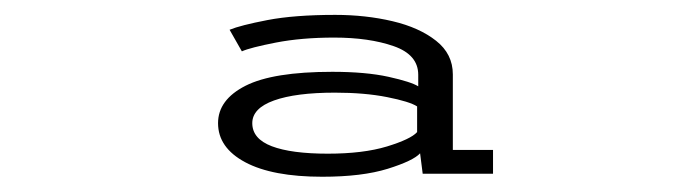

<svg xmlns="http://www.w3.org/2000/svg" viewBox="-20 -772 940 258"><path d="M413 -534.5Q346 -534.5 309.5 -554Q273 -573.5 273 -606.5Q273 -638 310 -656.8Q347 -675.5 426.5 -675.5Q471.5 -675.5 502 -668.8Q532.5 -662 542 -656V-671.5Q542 -698.5 509 -710Q476 -721.5 429 -721.5Q385.5 -721.5 350.8 -714.8Q316 -708 305 -703L288.5 -732Q303 -738 339.2 -745Q375.5 -752 430.5 -752Q471.5 -752 507.5 -743.5Q543.5 -735 566 -717.2Q588.5 -699.5 588.5 -672V-570.5H642.5V-538.5H548L544.5 -566Q535.5 -556 501 -545.2Q466.5 -534.5 413 -534.5ZM420.5 -565.5Q468 -565.5 500 -575.2Q532 -585 540.5 -594.5V-629Q530.5 -635.5 500.2 -641.5Q470 -647.5 430 -647.5Q377.5 -647.5 348.2 -637Q319 -626.5 319 -606.5Q319 -585.5 345.2 -575.5Q371.5 -565.5 420.5 -565.5Z"/></svg>

Font: Trispace Expanded ExtraLight
Style: Regular
Weight: 200
Width: 7
Designer: Tyler Finck
Foundry: Etcetera Type Company
Version: Version 1.210; ttfautohint (v1.8.3)